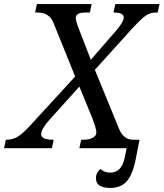

<svg xmlns="http://www.w3.org/2000/svg" viewBox="-69 -734 810 951"><path d="M711.9 -671.9H703.1Q675.8 -671.9 654.1 -657.2Q632.3 -642.6 589.8 -597.2L400.9 -388.2L521 -95.2Q543 -42 589.8 -42H603L594.2 0H324.2L333 -42H344.2Q374 -42 391.1 -52Q408.2 -62 408.2 -77.1Q408.2 -97.7 389.2 -146L324.2 -305.2L174.8 -139.2Q134.8 -94.7 134.8 -68.8Q134.8 -42 193.8 -42H196.8L188 0H-48.8L-40 -42H-36.1Q-3.4 -42 22.2 -59.1Q47.9 -76.2 82 -113.8L303.2 -355L195.8 -621.1Q175.3 -671.9 118.2 -671.9H105L113.8 -713.9H384.8L376 -671.9H353Q306.2 -671.9 306.2 -644Q306.2 -629.9 324.2 -584L380.9 -438L505.9 -582Q543.9 -626 543.9 -647Q543.9 -671.9 496.1 -671.9H493.2L502 -713.9H721.2ZM622.1 -42 603 55.2Q587.9 131.3 558.6 164.1Q529.3 196.8 477.1 196.8Q406.2 196.8 406.2 148.9Q406.2 120.6 428.2 103Q449.7 121.1 477.1 121.1Q532.7 121.1 548.3 48.8L566.9 -42Z"/></svg>

Font: Droid Serif
Style: Italic
Weight: 400
Italic angle: -12°
Designer: Monotype Design team
Foundry: Monotype Imaging Inc.
Version: Version 1.03